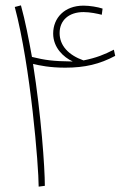

<svg xmlns="http://www.w3.org/2000/svg" viewBox="-20 -695 484 715"><path d="M147 -3C147 -72 133 -268 103 -457C128 -451 166 -443 223 -443C296 -443 351 -456 409 -487L404 -510C369 -492 340 -480 291 -470C235 -490 202 -525 202 -572C202 -619 236 -650 291 -650C316 -650 343 -644 359 -640L362 -663C344 -669 314 -674 291 -674C220 -674 178 -628 178 -570C178 -518 216 -482 251 -466C175 -467 149 -471 99 -483C87 -550 74 -617 58 -675L35 -669C94 -448 124 -76 124 0Z"/></svg>

Font: Noto Sans Arabic UI Th
Style: Regular
Weight: 100
Designer: Monotype Design Team, Nadine Chahine and Nizar Qandah
Foundry: Monotype Imaging Inc.
Version: Version 2.010